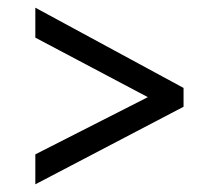

<svg xmlns="http://www.w3.org/2000/svg" viewBox="-20 -607 570 500"><path d="M72 -127 458 -329V-378L72 -587V-509L365 -354L72 -205Z"/></svg>

Font: Noto Sans Mono Condensed
Style: Regular
Weight: 400
Width: 3
Designer: Monotype Design Team
Foundry: Monotype Imaging Inc.
Version: Version 2.014